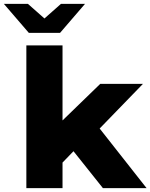

<svg xmlns="http://www.w3.org/2000/svg" viewBox="-75 -978 782 998"><path d="M668 -542H446L250 -352V-742H62V0H250V-133L307 -192L460 0H687L443 -310ZM367 -958H242L156 -882L70 -958H-55L75 -807H237Z"/></svg>

Font: Montserrat-Alt1 ExtBd
Style: Regular
Weight: 800
Designer: Differentunic
Foundry: Differentunic
Version: Version 7.222